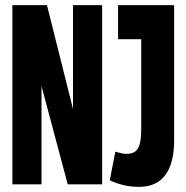

<svg xmlns="http://www.w3.org/2000/svg" viewBox="-20 -720 726 750"><path d="M28.3 0V-700H163.4L265.2 -294.1V-700H379V0H244.6L142.1 -383.7V0ZM408.8 -15.9 430.6 -127.7Q438.2 -125.7 445.5 -123.5Q452.8 -121.3 460.3 -120.1Q467.7 -118.9 473.3 -118.9Q493.9 -118.9 506.6 -127Q519.3 -135.1 525.5 -156.8Q531.7 -178.5 531.7 -219.1V-566.9H441.2V-700H660.2V-168.9Q660.2 -112.4 645 -72.1Q629.8 -31.8 599.3 -10.9Q568.7 10 521.6 10Q497.8 10 477.6 6.3Q457.4 2.7 440.2 -3.2Q423 -9 408.8 -15.9Z"/></svg>

Font: Georama ExtraCondensed Thin
Style: Regular
Weight: 100
Width: 2
Designer: Jean-Baptiste Levee
Foundry: Production Type
Version: Version 1.001